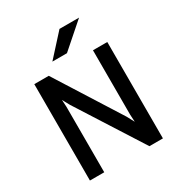

<svg xmlns="http://www.w3.org/2000/svg" viewBox="-210 -1065 1131 1208"><g transform="rotate(-30 355.0 -461.0)"><path d="M522 0 219.2 -475.1 190.9 -526.9 193.8 -475.1V0H89.8V-700.2H194.8L490.2 -232.9L519 -179.2L516.1 -231.9V-700.2H620.1V0ZM365.2 -766.1H259.3L400.9 -921.9H543Z"/></g></svg>

Font: Overpass
Style: Regular
Weight: 400
Designer: Delve Withrington
Foundry: Delve Fonts
Version: Version 1.001